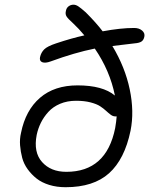

<svg xmlns="http://www.w3.org/2000/svg" viewBox="-20 -825 630 810"><path d="M256.8 -35.2Q219.2 -35.2 187.7 -44.9Q156.2 -54.7 134.8 -71.5Q113.3 -88.4 96.9 -110.8Q80.6 -133.3 73.7 -158.9Q66.9 -184.6 64.7 -211.7Q62.5 -238.8 68.8 -265.1Q87.9 -359.9 148.7 -412.4Q209.5 -464.8 307.1 -464.8Q413.6 -464.8 464.8 -421.9Q443.8 -526.9 379.9 -620.1Q294.9 -603 193.8 -565.9Q171.4 -557.6 158.4 -562.5Q145.5 -567.4 148.9 -584Q153.3 -603.5 166.5 -616.7Q179.7 -629.9 216.8 -642.1Q282.7 -664.1 335.9 -675.8Q313 -703.6 290 -725.1Q266.1 -746.6 260.5 -756.1Q254.9 -765.6 257.8 -777.8Q259.8 -791 269 -798.1Q278.3 -805.2 290 -805.2Q299.8 -805.2 310.3 -798.3Q320.8 -791.5 341.8 -772.9Q386.2 -728.5 413.1 -692.9Q488.8 -707 545.9 -707Q566.9 -707 579.6 -696Q592.3 -685.1 588.9 -669.9Q585.9 -655.8 576.7 -649.7Q567.4 -643.6 547.9 -642.1Q478.5 -634.3 454.1 -630.9Q507.8 -541.5 527.3 -448Q546.9 -354.5 530.8 -273.9Q505.9 -153.3 440.2 -94.2Q374.5 -35.2 256.8 -35.2ZM134.8 -255.9Q120.6 -182.6 157.5 -141.4Q194.3 -100.1 259.8 -100.1Q428.7 -100.1 465.8 -284.2Q470.7 -312.5 472.2 -334H465.8Q456.5 -334 447.3 -340.8Q438 -347.7 427.5 -357.4Q417 -367.2 402.6 -376.7Q388.2 -386.2 361.8 -393.1Q335.4 -399.9 300.8 -399.9Q263.7 -399.9 233.6 -387.2Q203.6 -374.5 184.1 -353Q164.6 -331.5 152.6 -307.4Q140.6 -283.2 134.8 -255.9Z"/></svg>

Font: Shantell Sans Irregular Bouncy
Style: Italic
Weight: 300
Italic angle: -11.31°
Designer: Stephen Nixon, Anya Danilova, Shantell Martin
Foundry: Arrow Type
Version: Version 1.006;[9816181b4]